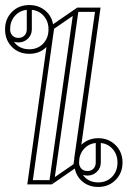

<svg xmlns="http://www.w3.org/2000/svg" viewBox="-20 -730 505 760"><path d="M88 0 164 -544Q137 -517 96 -517Q54 -517 27 -544.5Q0 -572 0 -614Q0 -655 27 -682.5Q54 -710 96 -710Q132 -710 158 -689Q184 -668 190 -634L286 -700L284 -688L285 -689L286 -700H378L302 -157Q330 -183 369 -183Q410 -183 437.5 -155.5Q465 -128 465 -87Q465 -45 437.5 -17.5Q410 10 369 10Q333 10 308 -10Q283 -30 276 -63L185 0L187 -11H186L185 0ZM20 -614Q20 -599 29 -589.5Q38 -580 53 -580Q68 -580 77 -589.5Q86 -599 86 -614V-691Q57 -688 38.5 -666.5Q20 -645 20 -614ZM96 -535Q129 -535 150.5 -557Q172 -579 172 -614Q172 -645 153.5 -666.5Q135 -688 106 -691V-614Q106 -592 90.5 -577Q75 -562 53 -562Q42 -562 35 -565Q56 -535 96 -535ZM271 -80 274 -100V-104L356 -683H290L197 -29ZM194 -616 110 -17H176L268 -667ZM293 -87Q293 -72 302 -62.5Q311 -53 326 -53Q341 -53 350 -62.5Q359 -72 359 -87V-164Q330 -161 311.5 -139.5Q293 -118 293 -87ZM326 -35Q316 -35 308 -38Q329 -8 369 -8Q402 -8 423.5 -30Q445 -52 445 -87Q445 -118 426.5 -139.5Q408 -161 379 -164V-87Q379 -65 363.5 -50Q348 -35 326 -35Z"/></svg>

Font: Imposible
Style: Regular
Weight: 400
Designer: Rodrigo Fuenzalida
Foundry: fragTYPE
Version: Version 1.000